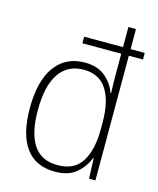

<svg xmlns="http://www.w3.org/2000/svg" viewBox="-115 -840 764 931"><g transform="rotate(15 267.0 -375.0)"><path d="M250 10Q152 10 102.5 -58Q53 -126 53 -257Q53 -394 106 -466.5Q159 -539 255 -539Q319 -539 358 -506Q397 -473 412 -428H415Q414 -454 413.5 -479.5Q413 -505 413 -529V-626H218V-659H413V-760H451V-659H522V-626H451V0H419L415 -102H412Q396 -58 357 -24Q318 10 250 10ZM254 -24Q337 -24 374.5 -83Q412 -142 412 -248V-280Q412 -387 374 -445.5Q336 -504 258 -504Q178 -504 135.5 -441.5Q93 -379 93 -257Q93 -143 132 -83.5Q171 -24 254 -24Z"/></g></svg>

Font: Noto Sans Sinhala SemiCondensed ExtraLight
Style: Regular
Weight: 200
Width: 4
Designer: Jelle Bosma - Monotype Design Team
Foundry: Monotype Imaging Inc.
Version: Version 2.006; ttfautohint (v1.8.4.7-5d5b)